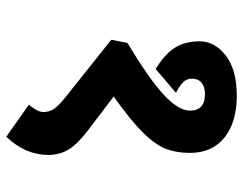

<svg xmlns="http://www.w3.org/2000/svg" viewBox="-101 -571 772 610"><g transform="rotate(90 285.0 -266.0)"><path d="M289.6 -87.4 106.4 -233.4 116.2 -284.7Q231.4 -354 281.2 -400.4Q331.1 -446.8 331.5 -483.4Q331.5 -531.2 278.8 -531.2Q256.3 -531.2 243.2 -520.5Q230 -509.8 230 -491.2Q229.5 -472.7 242.2 -460.9Q254.9 -449.2 274.9 -439L199.2 -374.5Q153.3 -402.3 132.3 -434.6Q111.3 -466.8 111.3 -514.2Q111.3 -562 156.2 -597.2Q201.2 -632.3 285.2 -632.3Q369.1 -631.8 417.5 -592.8Q465.8 -553.7 465.8 -482.9Q465.8 -441.4 453.1 -407.7Q440.4 -374 401.9 -335Q363.8 -295.9 286.6 -241.2L394.5 -159.2Q437 -127 454.6 -98.6Q472.2 -70.3 472.2 -32.7Q472.2 39.1 414.6 100.1L312.5 28.3Q335.9 0.5 335.9 -17.6Q335.9 -35.6 326.7 -50.3Q317.4 -64.9 289.6 -87.4Z"/></g></svg>

Font: NotoSans-Bold
Style: Bold
Weight: 700
Designer: Monotype Design team
Foundry: Monotype Imaging Inc.
Version: Version 1.04